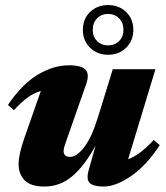

<svg xmlns="http://www.w3.org/2000/svg" viewBox="-20 -702 637 738"><path d="M320.5 -46.5 347.5 -142.5Q304.5 -64 257.5 -24.5Q210.5 15 151.5 15Q98 15 74.8 -9Q51.5 -33 51.5 -70.5Q51.5 -108 73 -169.5L137 -352.5Q110.5 -345 86.2 -327.2Q62 -309.5 33.5 -278.5L10.5 -298.5Q65 -379 125.2 -415Q185.5 -451 245.5 -451Q293.5 -451 309 -433.8Q324.5 -416.5 311.5 -379.5L240 -175.5Q232 -152.5 228.2 -141Q224.5 -129.5 224.5 -121.5Q224.5 -99 250 -99Q275 -99 304 -136.8Q333 -174.5 357 -253L413.5 -436H577.5L472.5 -90Q495.5 -98.5 519.2 -116.2Q543 -134 571 -164L594 -144Q543 -66 484.2 -25.5Q425.5 15 378 15Q338.5 15 324.8 1.2Q311 -12.5 320.5 -46.5ZM395.5 -682.5Q437.5 -682.5 465 -655.8Q492.5 -629 492.5 -587Q492.5 -546 465 -518.8Q437.5 -491.5 395.5 -491.5Q353.5 -491.5 326 -518.8Q298.5 -546 298.5 -587Q298.5 -629 326 -655.8Q353.5 -682.5 395.5 -682.5ZM395.5 -527.5Q421 -527.5 437.8 -544.2Q454.5 -561 454.5 -587Q454.5 -614.5 437.8 -631.5Q421 -648.5 395.5 -648.5Q370 -648.5 353.2 -631.5Q336.5 -614.5 336.5 -587Q336.5 -561 353.2 -544.2Q370 -527.5 395.5 -527.5Z"/></svg>

Font: Newsreader 16pt ExtraBold
Style: Italic
Weight: 800
Italic angle: -17°
Designer: Hugues Gentile
Foundry: Production Type
Version: Version 1.003; ttfautohint (v1.8.3)